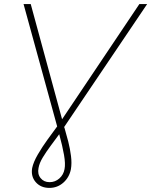

<svg xmlns="http://www.w3.org/2000/svg" viewBox="-20 -720 738 937"><path d="M221 197Q179 197 154.5 169Q130 141 137 100Q143 71 164.5 34Q186 -3 212.5 -39.5Q239 -76 259 -103L95 -700H130L283 -138L660 -700H698L293 -100Q294 -98 295 -95Q304 -65 313 -29.5Q322 6 326.5 41.5Q331 77 326 106Q318 146 289 171.5Q260 197 221 197ZM269 -65Q250 -39 228 -9.5Q206 20 189 48Q172 76 168 100Q162 129 178 149Q194 169 222 169Q249 169 269.5 151Q290 133 295 105Q300 80 292.5 36.5Q285 -7 269 -65Z"/></svg>

Font: Montserrat ExtraLight
Style: Italic
Weight: 200
Italic angle: -11.3°
Designer: Julieta Ulanovsky
Foundry: Julieta Ulanovsky
Version: Version 9.000; ttfautohint (v1.8.4.7-5d5b)